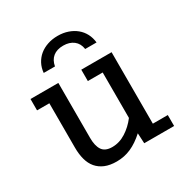

<svg xmlns="http://www.w3.org/2000/svg" viewBox="-138 -673 761 793"><g transform="rotate(-30 242.5 -277.0)"><path d="M331.1 0 328.6 -48.8Q296.4 -19.5 264.4 -5.4Q232.4 8.8 195.8 8.8Q163.6 8.8 140.6 -0.7Q117.7 -10.3 102.8 -27.8Q87.9 -45.4 81.1 -70.6Q74.2 -95.7 74.2 -127.4V-338.9H15.6V-393.1H148.4V-130.9Q148.4 -92.8 162.1 -72.5Q175.8 -52.2 209.5 -52.2Q243.7 -52.2 274.4 -71.8Q305.2 -91.3 328.6 -122.1V-338.9H257.8V-393.1H402.3V-52.2H473.6V0ZM116.7 -459Q118.7 -482.4 128.9 -501.7Q139.2 -521 155.5 -534.4Q171.9 -547.9 194.1 -555.4Q216.3 -563 242.7 -563Q269 -563 291 -555.4Q313 -547.9 329.6 -534.2Q346.2 -520.5 356.2 -501.5Q366.2 -482.4 368.7 -459H314.5Q310.5 -486.8 291.3 -501.7Q272 -516.6 242.7 -516.6Q211.9 -516.6 193.6 -501.7Q175.3 -486.8 170.4 -459Z"/></g></svg>

Font: Rokkitt
Style: Regular
Weight: 400
Version: Version 1.2; ttfautohint (v1.5) -l 7 -r 28 -G 50 -x 13 -D la